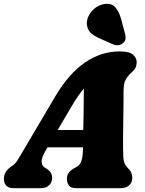

<svg xmlns="http://www.w3.org/2000/svg" viewBox="-44 -983 759 1003"><path d="M196 -199Q173.5 -161.5 173.5 -140.2Q173.5 -119 188 -109L202.5 -99.5Q217 -89.5 222.8 -78.2Q228.5 -67 228.5 -56Q228.5 -30 212.5 -15Q196.5 0 170.5 0H27.5Q2 0 -10.8 -12.8Q-23.5 -25.5 -23.5 -47.5Q-23.5 -67 -14.8 -83.5Q-6 -100 24.5 -120Q38.5 -129.5 55 -158Q71.5 -186.5 90 -217.5L244.5 -479Q315.5 -599 400.5 -656.8Q485.5 -714.5 581 -714.5Q630.5 -714.5 650.2 -698Q670 -681.5 670 -658Q670 -642.5 664.2 -630Q658.5 -617.5 644.5 -605.5Q625 -589 613.2 -568.5Q601.5 -548 601.5 -506.5Q601.5 -471.5 601 -427.8Q600.5 -384 599.8 -340Q599 -296 598.8 -260.2Q598.5 -224.5 599 -205.5Q599.5 -179.5 600.2 -162Q601 -144.5 606.2 -131Q611.5 -117.5 626.5 -102.5Q647 -82.5 647 -54Q647 -30.5 631 -15.2Q615 0 587.5 0H354Q326 0 315.8 -14.2Q305.5 -28.5 305.5 -48Q305.5 -69.5 316.8 -83.2Q328 -97 350.5 -108L356 -111Q374.5 -120.5 381.8 -144.5Q389 -168.5 389.5 -204.5Q389.5 -209 389.5 -213.5H204.5ZM329.5 -426.5 257.5 -304H391Q392 -354 393 -410Q394 -466 394 -520.5Q380.5 -504.5 364.5 -481.8Q348.5 -459 329.5 -426.5ZM589 -882.5 608.5 -809.5Q612.5 -795.5 612 -782.8Q611.5 -770 600 -759Q589.5 -749 574.5 -747.2Q559.5 -745.5 547 -751L478.5 -781.5Q441.5 -797.5 425.8 -815.8Q410 -834 409.5 -863Q410 -893 433 -921.8Q456 -950.5 492 -960Q535 -970 556.5 -947Q578 -924 589 -882.5Z"/></svg>

Font: Fraunces 72pt SuperSoft Black
Style: Italic
Weight: 900
Italic angle: -16°
Version: Version 1.000;[b76b70a41]